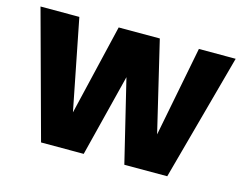

<svg xmlns="http://www.w3.org/2000/svg" viewBox="-91 -611 915 726"><g transform="rotate(15 367.0 -248.0)"><path d="M120 0 -15 -496H137L207 -141L291 -496H452L536 -143L605 -496H749L614 0H446L368 -322L287 0Z"/></g></svg>

Font: Rethink Sans ExtraBold
Style: Regular
Weight: 800
Designer: The Rethink Sans project authors (Hans Thiessen). DM Sans designed by Colophon Foundry.
Foundry: Rethink Communications LLC
Version: Version 1.001